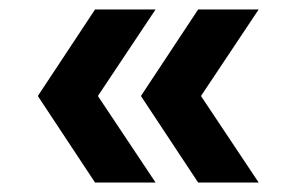

<svg xmlns="http://www.w3.org/2000/svg" viewBox="-20 -525 629 406"><path d="M399 -505H527L405 -322L527 -139H399L278 -322ZM181 -505H309L187 -322L309 -139H181L60 -322Z"/></svg>

Font: Khand ExtraBold
Style: Regular
Weight: 800
Designer: Sanchit Sawaria and Jyotish Sonowal (Devanagari), Satya Rajpurohit (Latin)
Foundry: Indian Type Foundry
Version: Version 2.000;PS 1.0;hotconv 1.0.79;makeotf.lib2.5.61930